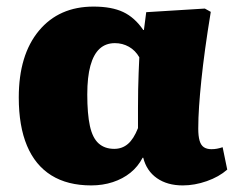

<svg xmlns="http://www.w3.org/2000/svg" viewBox="-20 -549 730 583"><path d="M257 14Q185 14 136 -16.5Q87 -47 62 -106.5Q37 -166 37 -253Q37 -382 98 -455.5Q159 -529 264 -529Q319 -529 354 -512.5Q389 -496 415 -458H417L424 -512L602 -523L620 -513Q610 -452 603 -401Q596 -350 591.5 -306.5Q587 -263 584.5 -226.5Q582 -190 582 -158Q582 -136 586 -122Q590 -108 599 -102Q608 -96 622 -96Q631 -96 639 -97.5Q647 -99 656 -102L670 -34Q645 -12 608 1Q571 14 535 14Q488 14 456.5 -8Q425 -30 415 -70H413Q399 -43 376 -24.5Q353 -6 322.5 4Q292 14 257 14ZM327 -97Q351 -97 368.5 -112Q386 -127 399 -160Q399 -193 399 -222Q399 -251 399.5 -277.5Q400 -304 401 -328.5Q402 -353 403 -375Q391 -396 371.5 -407Q352 -418 329 -418Q301 -418 282.5 -401Q264 -384 254.5 -349.5Q245 -315 245 -262Q245 -203 253 -166.5Q261 -130 279.5 -113.5Q298 -97 327 -97Z"/></svg>

Font: Literata ExtraBold
Style: Regular
Weight: 800
Designer: Latin by Veronika Burian and Jose Scaglione. Greek by Irene Vlachou. Cyrillic by Vera Evstafieva.
Foundry: TypeTogether
Version: Version 3.103;gftools[0.9.29]